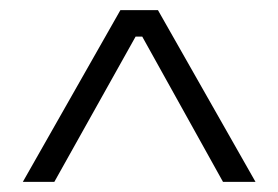

<svg xmlns="http://www.w3.org/2000/svg" viewBox="-20 -676 548 378"><path d="M25 -318 217 -656H291L483 -318H419L260 -604H247L87 -318Z"/></svg>

Font: Bricolage Grotesque 10pt ExtraLight
Style: Regular
Weight: 200
Designer: Mathieu Triay
Foundry: Atelier Triay
Version: Version 1.000; ttfautohint (v1.8.4.7-5d5b);gftools[0.9.32]